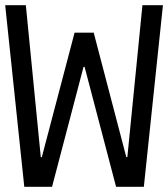

<svg xmlns="http://www.w3.org/2000/svg" viewBox="-24 -720 648 740"><path d="M69.6 0H176.6L298 -462.4H302L423.4 0H530.4L604 -700H525L466.8 -114.4H462.8L337.2 -594H263.4L137.2 -114.4H133.2L75.6 -700H-4Z"/></svg>

Font: CommitMonoV142 ExtLt
Style: Regular
Weight: 200
Monospace: yes
Designer: Eigil Nikolajsen
Foundry: Eigil Nikolajsen
Version: Version 1.142